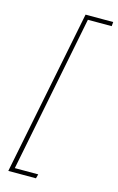

<svg xmlns="http://www.w3.org/2000/svg" viewBox="-130 -761 594 966"><g transform="rotate(15 167.0 -278.0)"><path d="M18 152 190 -708H334L332 -686H208L46 130H168L162 152Z"/></g></svg>

Font: Source Sans 3
Style: Italic
Weight: 200
Italic angle: -11°
Designer: Paul D. Hunt
Foundry: Adobe
Version: Version 3.046;hotconv 1.0.118;makeotfexe 2.5.65603